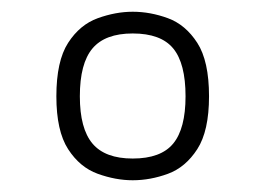

<svg xmlns="http://www.w3.org/2000/svg" viewBox="-20 -696 457 327"><path d="M206 -389Q177 -389 146.5 -400Q116 -411 96 -442Q76 -473 76 -532Q76 -592 96 -623Q116 -654 146.5 -665Q177 -676 206 -676Q236 -676 266 -665Q296 -654 316 -623Q336 -592 336 -532Q336 -473 316 -442Q296 -411 266 -400Q236 -389 206 -389ZM206 -426Q254 -426 275 -451.5Q296 -477 296 -532Q296 -588 275 -613.5Q254 -639 206 -639Q159 -639 137.5 -613.5Q116 -588 116 -532Q116 -477 137.5 -451.5Q159 -426 206 -426Z"/></svg>

Font: Pitagon Sans
Style: Regular
Weight: 400
Designer: Travis Tran
Foundry: Pitagon
Version: Version 1.001; ttfautohint (v1.8.4.7-5d5b);gftools[0.9.26]